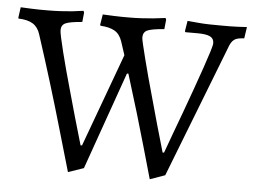

<svg xmlns="http://www.w3.org/2000/svg" viewBox="-56 -709 1037 788"><g transform="rotate(5 462.5 -315.5)"><path d="M588 17Q571 -43 551 -113Q534 -173 511.5 -248.5Q489 -324 463 -407H457L315 -5L251 17Q226 -69 199 -162Q176 -242 146 -340Q116 -438 84 -536Q75 -565 53.5 -578.5Q32 -592 -6 -593Q-6 -594 -6.5 -595Q-7 -596 -7 -597L-1 -640Q22 -639 43 -638Q61 -637 80 -637Q99 -637 112 -637Q138 -637 164.5 -638.5Q191 -640 211 -642Q235 -645 257 -648L260 -641L256 -602Q205 -598 187.5 -590Q170 -582 170 -561Q170 -553 175 -529.5Q180 -506 188.5 -472Q197 -438 208 -397Q219 -356 231 -314Q258 -216 293 -97H299L440 -481L422 -536Q412 -566 390.5 -578.5Q369 -591 332 -593L330 -597L337 -640Q360 -639 381 -638Q399 -637 418 -637Q437 -637 450 -637Q473 -637 498 -638.5Q523 -640 545 -642Q571 -645 595 -648L598 -641L594 -602Q542 -598 524.5 -590Q507 -582 507 -560Q507 -554 512.5 -530.5Q518 -507 526.5 -473.5Q535 -440 546 -399Q557 -358 569 -316Q596 -217 631 -97H637Q649 -131 666 -176.5Q683 -222 701 -271Q719 -320 736.5 -369Q754 -418 768 -458.5Q782 -499 790.5 -526.5Q799 -554 799 -562Q799 -581 783 -589Q767 -597 731 -597H681L679 -601L686 -644Q707 -642 731 -640Q751 -638 776 -637.5Q801 -637 825 -637Q842 -637 860.5 -637Q879 -637 895 -638Q913 -639 931 -640L924 -593Q909 -592 899.5 -590Q890 -588 883 -583Q876 -578 870.5 -569Q865 -560 860 -545L650 -5Z"/></g></svg>

Font: Alegreya
Style: Regular
Weight: 400
Designer: Juan Pablo del Peral
Foundry: Juan Pablo del Peral
Version: Version 1.003